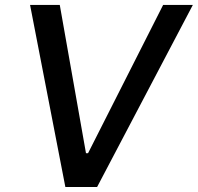

<svg xmlns="http://www.w3.org/2000/svg" viewBox="-20 -747 790 767"><path d="M218.8 -727.3H100.1L241.1 0H367.9L750.4 -727.3H631.7L331.7 -134.9H323.5Z"/></svg>

Font: Magic Ui Pro Medium
Style: Italic
Weight: 500
Italic angle: -9.39999°
Designer: Stefan Endress, Andreas Faust
Version: Version 1.000;FEAKit 1.0